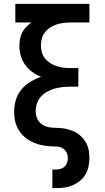

<svg xmlns="http://www.w3.org/2000/svg" viewBox="-20 -755 540 990"><path d="M250 215V119H270Q282 119 293.5 115.5Q305 112 313.5 103.5Q322 95 326 83Q330 71 330 60Q330 45 323 31Q316 17 303.5 9.5Q291 2 275.5 1Q260 0 245.5 -0.5Q231 -1 216 -3Q201 -5 186.5 -8.5Q172 -12 158.5 -17.5Q145 -23 132 -30.5Q119 -38 107.5 -48Q96 -58 87 -69.5Q78 -81 71 -94.5Q64 -108 60 -122Q56 -136 54.5 -151Q53 -166 53 -181Q53 -211 62 -240.5Q71 -270 90.5 -293.5Q110 -317 136.5 -333Q163 -349 192 -359Q167 -369 145.5 -384.5Q124 -400 109 -421.5Q94 -443 87 -468.5Q80 -494 80 -520Q80 -538 83.5 -555.5Q87 -573 95 -588.5Q103 -604 115.5 -616.5Q128 -629 142 -639H59V-735H441V-639H346Q327 -639 309 -637Q291 -635 273.5 -629.5Q256 -624 240 -614Q224 -604 212.5 -589.5Q201 -575 196 -557.5Q191 -540 191 -521Q191 -503 196 -485Q201 -467 212.5 -453Q224 -439 240 -429Q256 -419 273.5 -413.5Q291 -408 309 -406Q327 -404 346 -404H384V-308H346Q325 -308 304 -306Q283 -304 263 -298.5Q243 -293 224.5 -283Q206 -273 192 -258Q178 -243 171 -223Q164 -203 164 -182Q164 -164 170 -147.5Q176 -131 189 -119.5Q202 -108 219 -102.5Q236 -97 253.5 -96.5Q271 -96 288.5 -95Q306 -94 323 -90Q340 -86 356 -79.5Q372 -73 386 -62.5Q400 -52 411 -38Q422 -24 429 -8Q436 8 438.5 25Q441 42 441 59Q441 81 436.5 103Q432 125 421 144Q410 163 393 177Q376 191 355.5 200Q335 209 313.5 212Q292 215 270 215Z"/></svg>

Font: Iosevka Fixed
Style: Bold
Weight: 700
Monospace: yes
Designer: Belleve Invis
Foundry: Belleve Invis
Version: Version 32.3.0